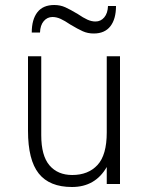

<svg xmlns="http://www.w3.org/2000/svg" viewBox="-20 -736 596 768"><path d="M407 -68Q361 12 268 12Q178 12 135 -42Q92 -96 92 -213V-511H145V-195Q145 -113 178 -74.5Q211 -36 269 -36Q333 -36 370 -76Q407 -116 407 -206V-511H460V0H407ZM261 -638Q239 -653 222.5 -660.5Q206 -668 190 -668Q169 -668 155 -651.5Q141 -635 140 -606H107Q107 -658 129.5 -687Q152 -716 197 -716Q221 -716 241 -707Q261 -698 291 -680Q313 -665 329.5 -657.5Q346 -650 362 -650Q383 -650 397 -666.5Q411 -683 412 -712H444Q444 -660 421.5 -631Q399 -602 355 -602Q331 -602 311 -611Q291 -620 261 -638Z"/></svg>

Font: Overpass ExtraLight
Style: Regular
Weight: 200
Designer: Delve Withrington, Thomas Jockin
Foundry: Delve Fonts
Version: Version 3.000;DELV;Overpass